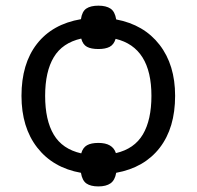

<svg xmlns="http://www.w3.org/2000/svg" viewBox="-20 -608 697 681"><path d="M601.1 -268.1Q601.1 -154.3 546.4 -83.7Q491.7 -13.2 392.1 4.9Q387.7 31.2 372.1 42.2Q356.4 53.2 329.1 53.2Q301.3 53.2 286.4 42.7Q271.5 32.2 267.1 4.9Q168 -12.7 112.1 -84.5Q56.2 -156.2 56.2 -268.1Q56.2 -381.8 110.8 -452.1Q165.5 -522.5 267.1 -540Q271 -567.4 286.1 -577.6Q301.3 -587.9 329.1 -587.9Q356.4 -587.9 372.1 -577.4Q387.7 -566.9 392.1 -539.1Q490.7 -520.5 545.9 -449.2Q601.1 -377.9 601.1 -268.1ZM140.1 -268.1Q140.1 -181.6 170.7 -130.4Q201.2 -79.1 268.1 -64Q273.9 -84.5 288.6 -92.8Q303.2 -101.1 329.1 -101.1Q379.4 -101.1 391.1 -64.9Q456.5 -80.1 486.8 -131.3Q517.1 -182.6 517.1 -268.1Q517.1 -439.9 390.1 -470.2Q383.8 -449.7 368.9 -441.9Q354 -434.1 329.1 -434.1Q303.2 -434.1 288.6 -441.9Q273.9 -449.7 268.1 -471.2Q201.2 -456.1 170.7 -405Q140.1 -354 140.1 -268.1Z"/></svg>

Font: HunimalSansv1.5
Style: Regular
Weight: 400
Foundry: Ascender Corporation
Version: Version 1.10